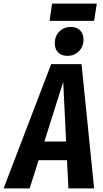

<svg xmlns="http://www.w3.org/2000/svg" viewBox="-63 -1049 576 1069"><path d="M310 -157H152L102 0H-43L222 -692H391L461 0H318ZM305 -261 289 -593 184 -261ZM242 -808Q242 -848 267.5 -873.5Q293 -899 330 -899Q364 -899 383 -880Q402 -861 402 -829Q402 -789 376 -763.5Q350 -738 313 -738Q279 -738 260.5 -757Q242 -776 242 -808ZM213 -933 227 -1029H476L461 -933Z"/></svg>

Font: Fira Sans Compressed SemiBold
Style: Italic
Weight: 600
Width: 1
Italic angle: -8°
Designer: bBox Type GmbH & Carrois Corporate GbR & Edenspiekermann AG
Foundry: bBox Type GmbH & Carrois Corporate GbR & Edenspiekermann AG
Version: Version 4.301